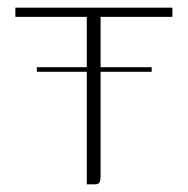

<svg xmlns="http://www.w3.org/2000/svg" viewBox="-20 -480 489 500"><path d="M76 -305H206V-436H20V-460H429V-436H242V-305H375V-293H242V-23Q242 -11 239.5 -5.5Q237 0 227 0H206V-293H76Z"/></svg>

Font: Genos ExtraLight
Style: Regular
Weight: 250
Designer: Robert E. Leuschke
Foundry: Robert E. Leuschke
Version: Version 1.010